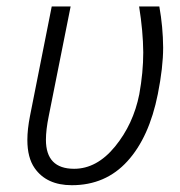

<svg xmlns="http://www.w3.org/2000/svg" viewBox="-20 -548 542 579"><path d="M196.5 10.5Q120.5 10.5 84.5 -41Q62.5 -72.5 62.5 -126Q62.5 -158 70.5 -198.5L136 -528.5H193L127 -198Q118.5 -156.5 118.5 -126.5Q118.5 -39 203.5 -39Q272 -39 327 -106.2Q382 -173.5 400 -263.5Q412 -329.5 412 -390Q411.5 -453.5 399.5 -528.5H460.5Q471.5 -467 472 -404.5Q472 -345 456 -264.5Q430 -134 364.2 -61.8Q298.5 10.5 196.5 10.5Z"/></svg>

Font: Roberto Sans Light
Style: Italic
Weight: 300
Italic angle: -11°
Designer: Google
Version: Version 1.00;June 11, 2020;FontCreator 12.0.0.2522 64-bit; t